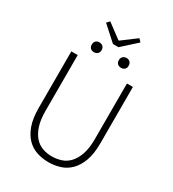

<svg xmlns="http://www.w3.org/2000/svg" viewBox="-224 -1065 1081 1199"><g transform="rotate(30 317.0 -465.5)"><path d="M316 12Q274 12 234 -0.5Q194 -13 163 -43.5Q132 -74 113.5 -125Q95 -176 95 -253V-659H141V-258Q141 -192 155.5 -148.5Q170 -105 194 -78.5Q218 -52 249.5 -41Q281 -30 316 -30Q352 -30 384.5 -41Q417 -52 441.5 -78.5Q466 -105 481 -148.5Q496 -192 496 -258V-659H539V-253Q539 -176 520 -125Q501 -74 470 -43.5Q439 -13 399 -0.5Q359 12 316 12ZM297 -829 193 -923 212 -943 315 -866H319L422 -943L441 -923L337 -829ZM219 -725Q204 -725 194 -734Q184 -743 184 -760Q184 -777 194 -786.5Q204 -796 219 -796Q234 -796 244.5 -786.5Q255 -777 255 -760Q255 -743 244.5 -734Q234 -725 219 -725ZM415 -725Q400 -725 389.5 -734Q379 -743 379 -760Q379 -777 389.5 -786.5Q400 -796 415 -796Q430 -796 440 -786.5Q450 -777 450 -760Q450 -743 440 -734Q430 -725 415 -725Z"/></g></svg>

Font: CV Source Sans Light
Style: Regular
Weight: 300
Designer: Paul D. Hunt
Foundry: Adobe Systems Incorporated
Version: Version 3.001